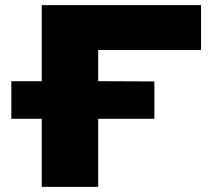

<svg xmlns="http://www.w3.org/2000/svg" viewBox="-20 -725 823 745"><path d="M142 0V-264H24V-410H142V-705H760V-531H361V-410L579 -409V-264H361V0Z"/></svg>

Font: Nunito Sans 7pt Expanded Black
Style: Regular
Weight: 900
Width: 7
Designer: Vernon Adams
Foundry: Vernon Adams
Version: Version 3.101;gftools[0.9.27]